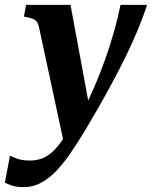

<svg xmlns="http://www.w3.org/2000/svg" viewBox="-74 -534 622 787"><path d="M191 67 236 11 294 -87 215 -514H33L24 -466L34 -464Q51 -461 61.5 -456.5Q72 -452 77.5 -444Q83 -436 86 -422ZM262 -70 214 -13Q193 25 173.5 51.5Q154 78 134.5 94Q115 110 94 117Q73 124 50 124Q16 124 -5 116Q-26 108 -33 104L-54 214Q-47 219 -27.5 226Q-8 233 24 233Q56 233 85.5 219.5Q115 206 144.5 178.5Q174 151 205.5 107Q237 63 274 2Q303 -47 332 -97.5Q361 -148 388.5 -199.5Q416 -251 441.5 -303Q467 -355 488.5 -406Q510 -457 527 -508L528 -514H420Q409 -459 393 -403Q377 -347 357 -290.5Q337 -234 313 -178.5Q289 -123 262 -70Z"/></svg>

Font: Roboto Serif 72pt SemiCondensed SemiBold
Style: Italic
Weight: 600
Width: 4
Italic angle: -10°
Designer: Greg Gazdowicz
Foundry: Commercial Type
Version: Version 1.008